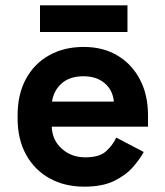

<svg xmlns="http://www.w3.org/2000/svg" viewBox="-20 -686 617 720"><path d="M296 14Q222 14 165.5 -17.5Q109 -49 77.5 -106.5Q46 -164 46 -242V-254Q46 -332 77 -389.5Q108 -447 164 -478.5Q220 -510 294 -510Q367 -510 421 -477.5Q475 -445 505 -387.5Q535 -330 535 -254V-211H174Q176 -160 212 -128Q248 -96 300 -96Q353 -96 378 -119Q403 -142 416 -170L519 -116Q505 -90 478.5 -59.5Q452 -29 408 -7.5Q364 14 296 14ZM175 -305H407Q403 -348 372.5 -374Q342 -400 293 -400Q242 -400 212 -374Q182 -348 175 -305ZM130 -566V-666H458V-566Z"/></svg>

Font: Space Grotesk
Style: Bold
Weight: 700
Designer: Florian Karsten
Foundry: Florian Karsten
Version: Version 2.000